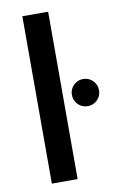

<svg xmlns="http://www.w3.org/2000/svg" viewBox="-85 -788 518 836"><g transform="rotate(-10 174.0 -370.0)"><path d="M75 0V-740H189V0ZM288 -305Q263 -305 245.5 -322.5Q228 -340 228 -365Q228 -390 245.5 -407.5Q263 -425 288 -425Q313 -425 330.5 -407.5Q348 -390 348 -365Q348 -340 330.5 -322.5Q313 -305 288 -305Z"/></g></svg>

Font: Poppins Medium
Style: Regular
Weight: 500
Designer: Ninad Kale (Devanagari), Jonny Pinhorn (Latin)
Version: Version 5.002